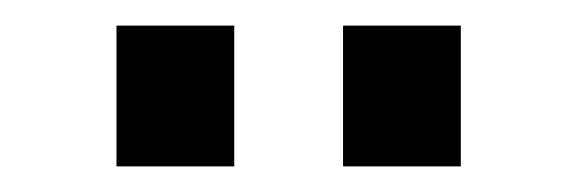

<svg xmlns="http://www.w3.org/2000/svg" viewBox="-20 -745 451 150"><path d="M71 -615V-725H163V-615ZM248 -615V-725H340V-615Z"/></svg>

Font: Raleway-v4020 SemiBold
Style: Regular
Weight: 600
Designer: Matt McInerney, Pablo Impallari, Rodrigo Fuenzalida
Foundry: Matt McInerney, Pablo Impallari, Rodrigo Fuenzalida
Version: Version 4.020;PS 004.020;hotconv 1.0.88;makeotf.lib2.5.64775